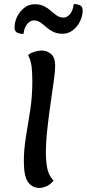

<svg xmlns="http://www.w3.org/2000/svg" viewBox="-20 -923 429 950"><path d="M176 7Q141 7 119.5 -21Q98 -49 98 -125Q98 -184 108.5 -247Q119 -310 129.5 -378Q140 -446 140 -521Q140 -553 137 -587.5Q134 -622 119 -650Q130 -661 151 -667Q172 -673 186 -673Q212 -673 232.5 -656Q253 -639 253 -597Q253 -572 246 -522Q239 -472 230 -409.5Q221 -347 214 -283Q207 -219 207 -166Q207 -127 213.5 -91.5Q220 -56 245 -29Q226 -7 207 0Q188 7 176 7ZM96 -755Q80 -755 66 -761Q52 -767 52 -787Q52 -815 65 -841Q78 -867 100.5 -884.5Q123 -902 151 -902Q180 -902 199 -892Q218 -882 232.5 -869Q247 -856 261.5 -846Q276 -836 294 -836Q311 -836 325.5 -852Q340 -868 345 -903Q362 -903 375.5 -897Q389 -891 389 -871Q389 -844 376 -817.5Q363 -791 340.5 -773.5Q318 -756 290 -756Q262 -756 242.5 -766Q223 -776 208.5 -789Q194 -802 179.5 -812Q165 -822 147 -822Q131 -822 116 -806Q101 -790 96 -755Z"/></svg>

Font: Paprika
Style: Regular
Weight: 400
Designer: Eduardo Rodriguez Tunni
Foundry: Eduardo Rodriguez Tunni
Version: Version 1.010; ttfautohint (v1.8.3)